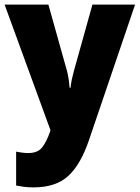

<svg xmlns="http://www.w3.org/2000/svg" viewBox="-20 -573 606 833"><path d="M0 -553H190L271 -264Q275 -248 278 -228Q281 -208 282 -192H286Q288 -211 291.5 -228Q295 -245 300 -263L381 -553H566L366 35Q330 141 276 190.5Q222 240 125 240Q102 240 83.5 237.5Q65 235 50 232V85Q61 87 74.5 89Q88 91 102 91Q143 91 162 67.5Q181 44 197 -1L199 -8Z"/></svg>

Font: Noto Sans Sinhala UI SemiCondensed Black
Style: Regular
Weight: 900
Width: 4
Designer: Jelle Bosma - Monotype Design Team
Foundry: Monotype Imaging Inc.
Version: Version 2.006; ttfautohint (v1.8.4.7-5d5b)